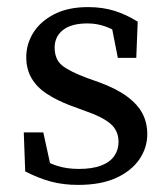

<svg xmlns="http://www.w3.org/2000/svg" viewBox="-20 -508 474 541"><path d="M200 13Q158 13 123 3.5Q88 -6 51 -25L47 -135H102L128 -16H87V-69Q112 -50 140 -41Q168 -32 202 -32Q240 -32 265 -41.5Q290 -51 302 -68.5Q314 -86 314 -108Q314 -140 291 -159.5Q268 -179 221 -195L175 -212Q139 -226 111.5 -244Q84 -262 69 -287.5Q54 -313 54 -347Q54 -384 74 -416Q94 -448 133 -468Q172 -488 228 -488Q269 -488 302.5 -477.5Q336 -467 368 -447L364 -345H312L292 -447H329V-404Q305 -423 279.5 -432.5Q254 -442 227 -442Q181 -442 157.5 -423.5Q134 -405 134 -374Q134 -341 154.5 -324Q175 -307 226 -288L257 -277Q307 -259 337.5 -236.5Q368 -214 381.5 -188Q395 -162 395 -130Q395 -92 373 -59.5Q351 -27 308 -7Q265 13 200 13Z"/></svg>

Font: Source Serif 4 Variable
Style: Regular
Weight: 400
Designer: Frank Grießhammer
Foundry: Adobe
Version: Version 4.005;hotconv 1.1.0;makeotfexe 2.6.0